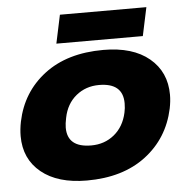

<svg xmlns="http://www.w3.org/2000/svg" viewBox="-49 -697 741 761"><g transform="rotate(-5 321.0 -317.0)"><path d="M217 -649H561L537 -536H193ZM20 -183Q20 -210 26 -240Q50 -356 141 -425.5Q232 -495 376 -495Q493 -495 558.5 -440.5Q624 -386 624 -295Q624 -269 618 -240Q593 -124 501.5 -54.5Q410 15 267 15Q151 15 85.5 -38.5Q20 -92 20 -183ZM438 -240Q442 -257 442 -277Q442 -358 347 -358Q294 -358 255.5 -326.5Q217 -295 206 -240Q201 -217 201 -201Q201 -122 296 -122Q349 -122 387.5 -153.5Q426 -185 438 -240Z"/></g></svg>

Font: Prompt
Style: Bold Italic
Weight: 700
Italic angle: -12°
Designer: Katatrad Team
Foundry: CadsonDemak
Version: Version 1.001